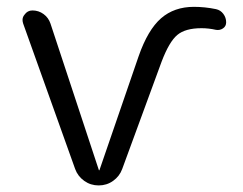

<svg xmlns="http://www.w3.org/2000/svg" viewBox="-20 -573 721 570"><path d="M651.4 -506.8Q651.4 -495.1 642.1 -488.8Q632.8 -482.4 621.1 -484.4Q599.6 -489.3 578.1 -489.3Q530.3 -489.3 506.3 -469.2Q482.4 -449.2 460 -390.6L342.8 -71.3Q335 -49.8 315.9 -36.1Q296.9 -22.5 272.9 -22.5Q249 -22.5 230 -36.1Q210.9 -49.8 203.1 -71.3L48.8 -502.9Q46.9 -508.8 46.9 -513.7Q46.9 -522.5 52.7 -529.3Q61.5 -542 76.2 -542Q94.7 -542 109.4 -531.2Q124 -520.5 129.9 -502.9L273.4 -68.4Q273.4 -67.4 274.4 -67.4Q275.4 -67.4 275.4 -68.4L391.6 -406.2Q418.9 -484.4 458 -518.6Q497.1 -552.7 555.7 -552.7Q587.9 -552.7 621.1 -545.9Q634.8 -543 643.1 -531.7Q651.4 -520.5 651.4 -506.8Z"/></svg>

Font: Gen Jyuu Gothic Normal
Style: Regular
Weight: 300
Designer: [Source Han Sans]
Ryoko NISHIZUKA  (kana & ideographs); Paul D. Hunt (Latin, Greek & Cyrillic); Wenlong ZHANG  (bopomofo
Version: Version 1.002.20150607